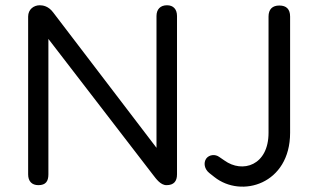

<svg xmlns="http://www.w3.org/2000/svg" viewBox="-20 -697 1188 730"><path d="M126 7C154 7 164 -8 164 -34V-549L562 -32C573 -18 590 7 613 7C641 7 653 -8 653 -34V-636C653 -662 639 -677 615 -677C590 -677 575 -662 575 -636V-135L182 -650C164 -674 143 -677 131 -677C109 -677 87 -662 87 -634V-34C87 -8 101 7 126 7ZM776 -39 795 -24C898 58 1083 3 1083 -192V-634C1083 -662 1069 -676 1042 -676C1016 -676 1001 -662 1001 -634V-192C1001 -68 902 -37 833 -87L814 -100C798 -112 775 -109 764 -94C753 -78 757 -54 776 -39Z"/></svg>

Font: SN Pro Book
Style: Regular
Weight: 350
Designer: Tobias Whetton
Foundry: Supernotes
Version: Version 1.003;Glyphs 3.3 (3324)